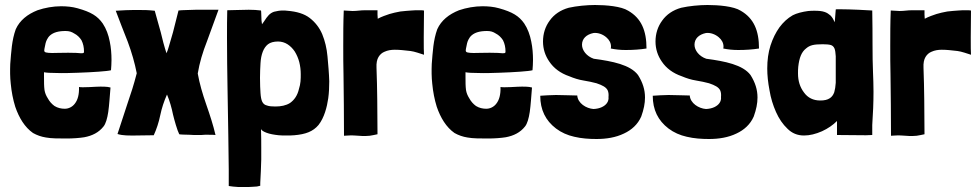

<svg xmlns="http://www.w3.org/2000/svg" viewBox="-20 -540 3914 768"><path d="M246 14C272 14 298 12 317 9C349 3 375 -10 394 -34C403 -45 409 -66 413 -92C417 -120 419 -155 422 -190C409 -194 387 -194 364 -193C346 -192 328 -191 313 -191C306 -191 301 -191 296 -192C297 -162 291 -140 279 -125C269 -112 254 -105 239 -105C225 -105 211 -108 198 -116C187 -124 178 -134 171 -147C164 -158 160 -168 158 -180C156 -195 156 -211 156 -233V-251C166 -249 184 -248 207 -248C232 -247 262 -248 291 -249C350 -251 410 -255 424 -259C425 -272 426 -286 426 -300C426 -325 424 -350 419 -374C414 -400 405 -425 391 -446C370 -476 344 -492 290 -507C269 -513 246 -515 224 -515C193 -515 159 -509 130 -499C110 -491 92 -481 77 -468C63 -456 51 -441 43 -423C27 -379 25 -333 21 -284C20 -258 20 -231 23 -205C26 -173 32 -142 41 -113C56 -69 79 -31 112 -8C128 1 145 7 164 10C185 14 216 14 246 14ZM304 -327C295 -328 280 -329 253 -329C223 -329 202 -328 188 -328C177 -328 170 -329 165 -330C159 -331 157 -334 157 -338C157 -342 158 -346 159 -351C161 -362 163 -373 168 -382C171 -388 175 -394 181 -399C194 -410 213 -416 242 -416C257 -416 266 -413 277 -406C289 -400 299 -390 306 -379C313 -365 316 -350 316 -334C316 -328 315 -327 304 -327Z M522 2C528 2 593 1 595 1C606 -23 615 -50 621 -79C627 -108 636 -135 648 -162C659 -136 667 -107 672 -82C677 -61 689 -18 697 -3C699 -2 722 -1 736 -1C744 0 761 0 775 0C783 0 791 0 800 -1C825 -1 839 -1 842 0C833 -39 820 -79 805 -122C790 -165 778 -206 771 -246C778 -289 791 -332 808 -375L854 -501H809H763C749 -500 705 -500 694 -498C691 -487 677 -430 672 -411C656 -358 654 -345 646 -327C639 -347 627 -392 623 -411C619 -423 602 -488 599 -497C571 -500 558 -500 537 -500H513C496 -500 473 -499 443 -497C458 -457 474 -416 491 -373C507 -330 519 -288 527 -247C514 -197 505 -170 489 -123C469 -62 453 -14 450 -4C472 3 497 2 522 2Z M933 208H975C988 207 999 207 1008 206L1021 203V192C1022 177 1025 112 1025 98V51C1025 32 1025 6 1024 -25C1025 -19 1033 -14 1046 -9C1059 -4 1076 -1 1095 1C1105 2 1115 2 1125 2C1135 2 1146 2 1157 1C1203 -3 1232 -14 1254 -40C1277 -69 1288 -112 1293 -147C1296 -169 1297 -192 1297 -215C1296 -248 1293 -281 1290 -314C1287 -347 1280 -376 1269 -403C1258 -429 1241 -451 1219 -468C1197 -485 1167 -494 1129 -497C1123 -498 1117 -498 1111 -498C1099 -498 1088 -496 1076 -493C1059 -487 1050 -476 1036 -454L1028 -443L1026 -458C1025 -478 1025 -497 1024 -498C1009 -500 993 -501 975 -501C943 -501 915 -499 889 -499C888 -468 888 -430 888 -389C888 -322 889 -249 890 -192C892 -91 895 116 895 138V204C906 206 918 207 933 208ZM1081 -114C1067 -114 1056 -115 1048 -118C1039 -120 1033 -125 1029 -133C1025 -141 1023 -153 1022 -168C1021 -183 1020 -203 1020 -229C1020 -250 1021 -269 1022 -287C1023 -305 1026 -320 1031 -333C1036 -346 1043 -356 1052 -363C1061 -370 1075 -374 1092 -374C1106 -374 1119 -370 1130 -363C1141 -356 1151 -346 1159 -334C1167 -321 1173 -307 1177 -292C1181 -276 1183 -260 1183 -243C1183 -234 1183 -224 1182 -214C1181 -204 1179 -194 1176 -185C1170 -158 1157 -140 1140 -128C1124 -118 1104 -114 1081 -114Z M1430 4C1440 4 1450 4 1459 3C1468 2 1479 -1 1490 -3C1490 -34 1489 -127 1489 -141C1489 -165 1487 -248 1486 -269C1485 -288 1488 -302 1494 -312C1500 -322 1508 -329 1518 -333C1531 -339 1545 -341 1559 -341C1580 -341 1594 -339 1622 -336C1638 -334 1660 -326 1676 -321C1675 -330 1675 -357 1675 -391C1675 -400 1676 -474 1676 -497C1676 -499 1667 -499 1657 -499C1646 -499 1634 -499 1626 -498C1612 -497 1597 -496 1581 -494C1565 -491 1551 -488 1538 -484C1526 -480 1505 -473 1491 -465C1491 -473 1489 -491 1490 -481V-499H1440C1421 -499 1409 -496 1390 -496C1386 -496 1357 -498 1355 -498C1353 -450 1353 -402 1353 -355C1353 -317 1353 -280 1354 -243C1355 -161 1356 -79 1356 3C1372 2 1386 1 1398 2C1409 3 1420 3 1430 4Z M1932 14C1958 14 1984 12 2003 9C2035 3 2061 -10 2080 -34C2089 -45 2095 -66 2099 -92C2103 -120 2105 -155 2108 -190C2095 -194 2073 -194 2050 -193C2032 -192 2014 -191 1999 -191C1992 -191 1987 -191 1982 -192C1983 -162 1977 -140 1965 -125C1955 -112 1940 -105 1925 -105C1911 -105 1897 -108 1884 -116C1873 -124 1864 -134 1857 -147C1850 -158 1846 -168 1844 -180C1842 -195 1842 -211 1842 -233V-251C1852 -249 1870 -248 1893 -248C1918 -247 1948 -248 1977 -249C2036 -251 2096 -255 2110 -259C2111 -272 2112 -286 2112 -300C2112 -325 2110 -350 2105 -374C2100 -400 2091 -425 2077 -446C2056 -476 2030 -492 1976 -507C1955 -513 1932 -515 1910 -515C1879 -515 1845 -509 1816 -499C1796 -491 1778 -481 1763 -468C1749 -456 1737 -441 1729 -423C1713 -379 1711 -333 1707 -284C1706 -258 1706 -231 1709 -205C1712 -173 1718 -142 1727 -113C1742 -69 1765 -31 1798 -8C1814 1 1831 7 1850 10C1871 14 1902 14 1932 14ZM1990 -327C1981 -328 1966 -329 1939 -329C1909 -329 1888 -328 1874 -328C1863 -328 1856 -329 1851 -330C1845 -331 1843 -334 1843 -338C1843 -342 1844 -346 1845 -351C1847 -362 1849 -373 1854 -382C1857 -388 1861 -394 1867 -399C1880 -410 1899 -416 1928 -416C1943 -416 1952 -413 1963 -406C1975 -400 1985 -390 1992 -379C1999 -365 2002 -350 2002 -334C2002 -328 2001 -327 1990 -327Z M2366 16C2405 16 2443 10 2476 -6C2506 -20 2531 -42 2545 -74C2555 -102 2560 -126 2560 -150C2560 -181 2551 -210 2532 -240C2501 -281 2430 -295 2355 -305C2326 -315 2308 -339 2308 -361C2308 -385 2325 -402 2354 -408C2372 -410 2391 -403 2405 -391C2417 -381 2424 -368 2424 -354C2424 -352 2424 -349 2423 -346C2442 -342 2462 -340 2483 -340C2513 -340 2541 -342 2566 -346C2566 -418 2545 -467 2493 -497C2465 -515 2404 -520 2360 -520C2327 -520 2286 -516 2255 -509C2222 -500 2196 -482 2179 -458C2161 -434 2152 -405 2152 -374C2152 -344 2161 -317 2177 -294C2195 -267 2222 -247 2257 -235C2276 -227 2295 -221 2314 -218C2333 -215 2351 -211 2366 -207C2390 -199 2405 -191 2411 -178C2414 -171 2415 -162 2414 -152C2415 -144 2413 -135 2408 -128C2399 -115 2380 -105 2354 -104C2325 -106 2291 -127 2289 -158C2265 -158 2238 -160 2204 -160C2181 -160 2160 -158 2141 -157C2141 -101 2162 -58 2204 -26C2225 -10 2250 1 2277 7C2306 14 2337 16 2366 16Z M2816 16C2855 16 2893 10 2926 -6C2956 -20 2981 -42 2995 -74C3005 -102 3010 -126 3010 -150C3010 -181 3001 -210 2982 -240C2951 -281 2880 -295 2805 -305C2776 -315 2758 -339 2758 -361C2758 -385 2775 -402 2804 -408C2822 -410 2841 -403 2855 -391C2867 -381 2874 -368 2874 -354C2874 -352 2874 -349 2873 -346C2892 -342 2912 -340 2933 -340C2963 -340 2991 -342 3016 -346C3016 -418 2995 -467 2943 -497C2915 -515 2854 -520 2810 -520C2777 -520 2736 -516 2705 -509C2672 -500 2646 -482 2629 -458C2611 -434 2602 -405 2602 -374C2602 -344 2611 -317 2627 -294C2645 -267 2672 -247 2707 -235C2726 -227 2745 -221 2764 -218C2783 -215 2801 -211 2816 -207C2840 -199 2855 -191 2861 -178C2864 -171 2865 -162 2864 -152C2865 -144 2863 -135 2858 -128C2849 -115 2830 -105 2804 -104C2775 -106 2741 -127 2739 -158C2715 -158 2688 -160 2654 -160C2631 -160 2610 -158 2591 -157C2591 -101 2612 -58 2654 -26C2675 -10 2700 1 2727 7C2756 14 2787 16 2816 16Z M3196 2C3219 2 3243 -4 3268 -15C3292 -26 3312 -40 3328 -56V0L3444 1L3469 0V-14V-40C3472 -84 3474 -129 3474 -173C3474 -199 3473 -226 3472 -252C3469 -313 3471 -400 3469 -498C3448 -499 3429 -500 3413 -501C3393 -502 3358 -503 3338 -503C3329 -503 3323 -503 3323 -502L3319 -451C3314 -462 3309 -471 3302 -478C3295 -484 3288 -489 3279 -492C3268 -496 3254 -497 3239 -497C3231 -497 3222 -497 3213 -496C3190 -493 3166 -487 3151 -479C3130 -467 3113 -451 3098 -431C3083 -410 3071 -386 3062 -358C3053 -330 3049 -299 3049 -266C3049 -239 3052 -210 3058 -179C3063 -148 3072 -119 3084 -92C3096 -65 3111 -43 3130 -25C3148 -7 3170 2 3196 2ZM3261 -138C3233 -138 3211 -149 3196 -170C3180 -191 3172 -216 3172 -246C3172 -255 3172 -264 3173 -273C3177 -309 3186 -332 3204 -346C3219 -359 3234 -363 3271 -363C3285 -363 3296 -362 3303 -360C3310 -358 3315 -353 3318 -346C3321 -339 3322 -328 3323 -315V-259V-209C3322 -194 3320 -181 3317 -171C3313 -160 3307 -152 3299 -147C3290 -141 3278 -138 3261 -138Z M3618 4C3628 4 3638 4 3647 3C3656 2 3667 -1 3678 -3C3678 -34 3677 -127 3677 -141C3677 -165 3675 -248 3674 -269C3673 -288 3676 -302 3682 -312C3688 -322 3696 -329 3706 -333C3719 -339 3733 -341 3747 -341C3768 -341 3782 -339 3810 -336C3826 -334 3848 -326 3864 -321C3863 -330 3863 -357 3863 -391C3863 -400 3864 -474 3864 -497C3864 -499 3855 -499 3845 -499C3834 -499 3822 -499 3814 -498C3800 -497 3785 -496 3769 -494C3753 -491 3739 -488 3726 -484C3714 -480 3693 -473 3679 -465C3679 -473 3677 -491 3678 -481V-499H3628C3609 -499 3597 -496 3578 -496C3574 -496 3545 -498 3543 -498C3541 -450 3541 -402 3541 -355C3541 -317 3541 -280 3542 -243C3543 -161 3544 -79 3544 3C3560 2 3574 1 3586 2C3597 3 3608 3 3618 4Z"/></svg>

Font: Londrina Solid CC
Style: CC
Weight: 400
Designer: Marcelo Magalhaes
Foundry: Tipos Pereira
Version: Version 1.003;FEAKit 1.0